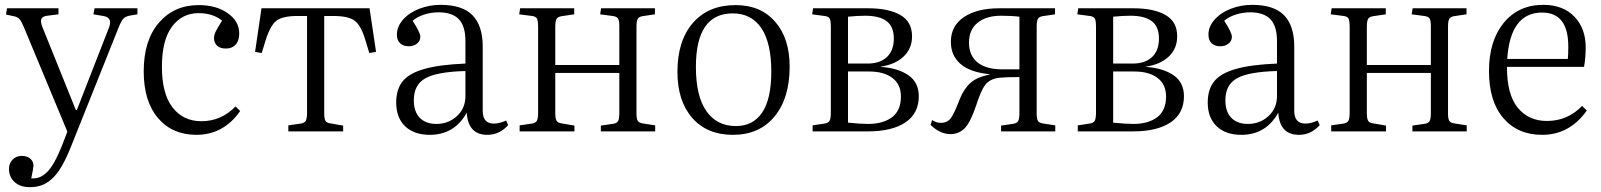

<svg xmlns="http://www.w3.org/2000/svg" viewBox="-20 -542 6604 792"><path d="M102.1 230Q63.5 230 40.3 209Q17.1 188 17.1 154.8Q17.1 131.8 31.7 116.5Q46.4 101.1 69.8 101.1Q91.3 101.1 104.2 111.8Q117.2 122.6 118.2 140.1Q118.2 149.9 108.9 193.8Q126.5 194.8 140.9 189.9Q155.3 185.1 171.4 170.4Q187.5 155.8 203.9 126.7Q220.2 97.7 237.8 53.2L257.8 1L81.1 -423.8Q69.3 -452.6 61.5 -462.2Q53.7 -471.7 37.1 -475.1L4.9 -481.9L8.8 -507.8H221.2V-482.9L174.8 -477.1Q155.3 -474.6 150.6 -463.9Q146 -453.1 155.8 -428.2L293 -87.9H296.9L428.2 -424.8Q437.5 -446.3 432.4 -459.5Q427.2 -472.7 405.8 -476.1L365.2 -482.9L370.1 -507.8H546.9V-482.9L512.2 -477.1Q496.1 -473.1 487.8 -463.9Q479.5 -454.6 467.8 -424.8L273.9 60.1Q253.9 110.8 234.4 144Q214.8 177.2 193.8 196Q172.9 214.8 151.4 222.4Q129.9 230 102.1 230Z M790 14.2Q690.9 14.2 631.8 -54.9Q572.8 -124 572.8 -248Q572.8 -375.5 635.5 -448.2Q698.2 -521 799.8 -521Q872.1 -521 919.4 -487.5Q966.8 -454.1 966.8 -404.8Q966.8 -374 952.1 -357.9Q937.5 -341.8 912.1 -341.8Q887.7 -341.8 875.2 -353.8Q862.8 -365.7 862.8 -384.8Q862.8 -397.9 869.9 -412.1Q877 -426.3 896 -457Q857.9 -487.8 798.8 -487.8Q731 -487.8 689.5 -432.1Q647.9 -376.5 647.9 -266.1Q647.9 -155.8 691.7 -98.9Q735.4 -42 811 -42Q892.1 -42 951.7 -103L970.7 -84Q901.9 14.2 790 14.2Z M1169.4 0V-24.9L1220.2 -32.2Q1235.8 -34.7 1241.2 -43.7Q1246.6 -52.7 1246.6 -79.1V-476.1H1206.5Q1145 -476.1 1119.4 -455.8Q1093.8 -435.5 1074.2 -371.1L1059.6 -323.2L1032.2 -328.1L1058.6 -507.8H1504.4L1531.2 -328.1L1503.4 -323.2L1488.3 -373Q1470.2 -435.5 1444.1 -455.8Q1418 -476.1 1355.5 -476.1H1317.4V-76.2Q1317.4 -52.7 1322.3 -43.9Q1327.1 -35.2 1342.3 -33.2L1395.5 -23.9V0Z M1752.9 14.2Q1688 14.2 1651.1 -21.2Q1614.3 -56.6 1614.3 -119.1Q1614.3 -173.3 1640.6 -206.3Q1667 -239.3 1729.5 -257.3Q1792 -275.4 1899.9 -279.8V-372.1Q1899.9 -434.6 1872.6 -462.9Q1845.2 -491.2 1789.1 -491.2Q1757.3 -491.2 1728.3 -481.4Q1699.2 -471.7 1682.1 -456.1Q1713.9 -408.2 1713.9 -390.1Q1713.9 -373.5 1700.2 -362.3Q1686.5 -351.1 1666 -351.1Q1643.6 -351.1 1630.4 -363.5Q1617.2 -376 1617.2 -398.9Q1617.2 -433.1 1643.3 -461.9Q1669.4 -490.7 1710.7 -506.3Q1752 -522 1796.9 -522Q1887.7 -522 1929.4 -478.8Q1971.2 -435.5 1971.2 -350.1V-85Q1971.2 -32.2 2017.1 -32.2Q2040 -32.2 2067.9 -44.9L2076.2 -25.9Q2040.5 14.2 1990.2 14.2Q1911.1 14.2 1905.3 -77.1Q1854.5 14.2 1752.9 14.2ZM1780.3 -30.8Q1829.6 -30.8 1864.7 -63Q1899.9 -95.2 1899.9 -146V-249Q1784.2 -246.1 1735.6 -219.5Q1687 -192.9 1687 -128.9Q1687 -81.1 1711.7 -55.9Q1736.3 -30.8 1780.3 -30.8Z M2123.5 0V-24.9L2173.8 -32.2Q2189.5 -34.7 2194.6 -43.7Q2199.7 -52.7 2199.7 -79.1V-430.2Q2199.7 -456.1 2195.1 -465.1Q2190.4 -474.1 2174.8 -476.1L2121.6 -482.9L2125.5 -507.8H2348.6V-482.9L2295.9 -475.1Q2280.8 -472.7 2275.6 -463.9Q2270.5 -455.1 2270.5 -431.2V-273.9H2534.7V-434.1Q2534.7 -457 2529.3 -465.6Q2523.9 -474.1 2506.8 -476.1L2455.6 -482.9L2459.5 -507.8H2681.6V-482.9L2635.7 -476.1Q2617.2 -474.1 2611.3 -465.3Q2605.5 -456.5 2605.5 -433.1V-73.2Q2605.5 -50.8 2611.3 -42.5Q2617.2 -34.2 2635.7 -32.2L2682.6 -24.9V0H2458.5V-23.9L2505.9 -30.8Q2523.4 -32.7 2529.1 -41.7Q2534.7 -50.8 2534.7 -75.2V-241.2H2270.5V-76.2Q2270.5 -53.2 2275.6 -44.2Q2280.8 -35.2 2295.9 -33.2L2349.6 -23.9V0Z M3003.4 14.2Q2896.5 14.2 2835.4 -55.7Q2774.4 -125.5 2774.4 -246.1Q2774.4 -373.5 2838.1 -447.3Q2901.9 -521 3014.6 -521Q3117.7 -521 3177.5 -452.4Q3237.3 -383.8 3237.3 -267.1Q3237.3 -136.7 3174.8 -61.3Q3112.3 14.2 3003.4 14.2ZM3015.6 -22Q3086.4 -22 3124 -77.9Q3161.6 -133.8 3161.6 -246.1Q3161.6 -365.2 3120.6 -426Q3079.6 -486.8 3002.4 -486.8Q2850.6 -486.8 2850.6 -266.1Q2850.6 -145.5 2893.8 -83.7Q2937 -22 3015.6 -22Z M3332 0V-24.9L3380.4 -32.2Q3396.5 -34.2 3401.9 -43.5Q3407.2 -52.7 3407.2 -78.1V-431.2Q3407.2 -456.5 3402.6 -465.3Q3397.9 -474.1 3381.3 -476.1L3330.1 -482.9L3334 -507.8H3562Q3645.5 -507.8 3693.8 -480.2Q3742.2 -452.6 3742.2 -392.1Q3742.2 -342.3 3708 -309.3Q3673.8 -276.4 3613.3 -267.1V-266.1Q3684.1 -261.2 3727.1 -231.7Q3770 -202.1 3770 -145Q3770 -74.2 3714.8 -37.1Q3659.7 0 3559.1 0ZM3478 -279.8H3558.1Q3610.4 -279.8 3638.7 -306.9Q3667 -334 3667 -382.8Q3667 -432.6 3637.2 -454.8Q3607.4 -477.1 3549.3 -477.1Q3516.1 -477.1 3478 -473.1ZM3561 -30.8Q3622.6 -30.8 3659.4 -58.3Q3696.3 -85.9 3696.3 -144Q3696.3 -193.8 3661.1 -220.5Q3626 -247.1 3564.9 -247.1H3478V-36.1Q3528.8 -30.8 3561 -30.8Z M3900.4 11.2Q3857.9 11.2 3818.4 -26.9L3825.2 -46.9Q3841.8 -35.2 3861.3 -35.2Q3886.7 -35.2 3901.4 -53.7Q3916 -72.3 3938 -130.9Q3955.6 -175.3 3983.2 -200Q4010.7 -224.6 4061 -233.9L4062 -235.8Q3980.5 -244.1 3941.4 -278.8Q3902.3 -313.5 3902.3 -369.1Q3902.3 -435.5 3956.5 -471.7Q4010.7 -507.8 4101.1 -507.8H4332V-482.9L4286.1 -476.1Q4267.6 -474.1 4262 -465.3Q4256.3 -456.5 4256.3 -433.1V-73.2Q4256.3 -50.8 4262 -42.5Q4267.6 -34.2 4285.2 -32.2L4333 -24.9V0H4109.4V-23.9L4156.2 -30.8Q4173.8 -32.7 4179.4 -41.7Q4185.1 -50.8 4185.1 -75.2V-224.1Q4127.9 -224.1 4101.1 -221.2Q4063.5 -216.3 4044.9 -192.9Q4026.4 -169.4 4006.3 -106Q3983.9 -39.1 3960.2 -13.9Q3936.5 11.2 3900.4 11.2ZM4115.2 -255.9H4185.1V-473.1Q4153.3 -477.1 4109.4 -477.1Q4048.3 -477.1 4012.7 -448.2Q3977.1 -419.4 3977.1 -366.2Q3977.1 -313 4012.5 -284.4Q4047.9 -255.9 4115.2 -255.9Z M4425.8 0V-24.9L4474.1 -32.2Q4490.2 -34.2 4495.6 -43.5Q4501 -52.7 4501 -78.1V-431.2Q4501 -456.5 4496.3 -465.3Q4491.7 -474.1 4475.1 -476.1L4423.8 -482.9L4427.7 -507.8H4655.8Q4739.3 -507.8 4787.6 -480.2Q4835.9 -452.6 4835.9 -392.1Q4835.9 -342.3 4801.8 -309.3Q4767.6 -276.4 4707 -267.1V-266.1Q4777.8 -261.2 4820.8 -231.7Q4863.8 -202.1 4863.8 -145Q4863.8 -74.2 4808.6 -37.1Q4753.4 0 4652.8 0ZM4571.8 -279.8H4651.9Q4704.1 -279.8 4732.4 -306.9Q4760.7 -334 4760.7 -382.8Q4760.7 -432.6 4731 -454.8Q4701.2 -477.1 4643.1 -477.1Q4609.9 -477.1 4571.8 -473.1ZM4654.8 -30.8Q4716.3 -30.8 4753.2 -58.3Q4790 -85.9 4790 -144Q4790 -193.8 4754.9 -220.5Q4719.7 -247.1 4658.7 -247.1H4571.8V-36.1Q4622.6 -30.8 4654.8 -30.8Z M5100.6 14.2Q5035.6 14.2 4998.8 -21.2Q4961.9 -56.6 4961.9 -119.1Q4961.9 -173.3 4988.3 -206.3Q5014.6 -239.3 5077.1 -257.3Q5139.6 -275.4 5247.6 -279.8V-372.1Q5247.6 -434.6 5220.2 -462.9Q5192.9 -491.2 5136.7 -491.2Q5105 -491.2 5075.9 -481.4Q5046.9 -471.7 5029.8 -456.1Q5061.5 -408.2 5061.5 -390.1Q5061.5 -373.5 5047.9 -362.3Q5034.2 -351.1 5013.7 -351.1Q4991.2 -351.1 4978 -363.5Q4964.8 -376 4964.8 -398.9Q4964.8 -433.1 4991 -461.9Q5017.1 -490.7 5058.3 -506.3Q5099.6 -522 5144.5 -522Q5235.4 -522 5277.1 -478.8Q5318.8 -435.5 5318.8 -350.1V-85Q5318.8 -32.2 5364.7 -32.2Q5387.7 -32.2 5415.5 -44.9L5423.8 -25.9Q5388.2 14.2 5337.9 14.2Q5258.8 14.2 5252.9 -77.1Q5202.1 14.2 5100.6 14.2ZM5127.9 -30.8Q5177.2 -30.8 5212.4 -63Q5247.6 -95.2 5247.6 -146V-249Q5131.8 -246.1 5083.3 -219.5Q5034.7 -192.9 5034.7 -128.9Q5034.7 -81.1 5059.3 -55.9Q5084 -30.8 5127.9 -30.8Z M5471.2 0V-24.9L5521.5 -32.2Q5537.1 -34.7 5542.2 -43.7Q5547.4 -52.7 5547.4 -79.1V-430.2Q5547.4 -456.1 5542.7 -465.1Q5538.1 -474.1 5522.5 -476.1L5469.2 -482.9L5473.1 -507.8H5696.3V-482.9L5643.6 -475.1Q5628.4 -472.7 5623.3 -463.9Q5618.2 -455.1 5618.2 -431.2V-273.9H5882.3V-434.1Q5882.3 -457 5877 -465.6Q5871.6 -474.1 5854.5 -476.1L5803.2 -482.9L5807.1 -507.8H6029.3V-482.9L5983.4 -476.1Q5964.8 -474.1 5959 -465.3Q5953.1 -456.5 5953.1 -433.1V-73.2Q5953.1 -50.8 5959 -42.5Q5964.8 -34.2 5983.4 -32.2L6030.3 -24.9V0H5806.2V-23.9L5853.5 -30.8Q5871.1 -32.7 5876.7 -41.7Q5882.3 -50.8 5882.3 -75.2V-241.2H5618.2V-76.2Q5618.2 -53.2 5623.3 -44.2Q5628.4 -35.2 5643.6 -33.2L5697.3 -23.9V0Z M6341.3 14.2Q6240.7 14.2 6181.4 -54.7Q6122.1 -123.5 6122.1 -249Q6122.1 -373.5 6182.9 -447.8Q6243.7 -522 6346.2 -522Q6427.2 -522 6474.1 -473.6Q6521 -425.3 6521 -346.2Q6521 -305.2 6514.2 -266.1H6196.3Q6195.8 -152.8 6240.5 -97.9Q6285.2 -43 6361.3 -43Q6445.8 -43 6506.3 -105L6525.4 -85.9Q6454.6 14.2 6341.3 14.2ZM6197.3 -298.8H6447.3Q6449.2 -315.9 6449.2 -350.1Q6449.2 -490.2 6341.3 -490.2Q6210 -490.2 6197.3 -298.8Z"/></svg>

Font: Literata Light
Style: Regular
Weight: 300
Designer: Latin by Veronika Burian and Jose Scaglione. Greek by Irene Vlachou. Cyrillic by Vera Evstafieva.
Foundry: TypeTogether
Version: Version 3.021